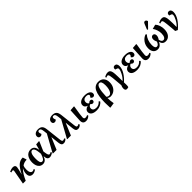

<svg xmlns="http://www.w3.org/2000/svg" viewBox="561 -2993 5409 5409"><g transform="rotate(-45 3265.5 -289.0)"><path d="M449.2 14.2Q317.9 14.2 320.8 -133.8Q320.8 -208 373 -310.1Q306.2 -241.7 261.7 -167Q217.3 -92.3 176.8 0H64.9Q142.1 -405.3 143.1 -426.8Q143.6 -448.2 137 -457Q130.4 -465.8 116.2 -465.8Q91.3 -465.8 58.1 -451.2L44.9 -490.2Q77.1 -506.3 116 -517.1Q154.8 -527.8 187 -527.8Q230.5 -527.8 253.9 -507.8Q277.3 -487.8 275.9 -448.2Q274.4 -411.1 222.2 -210L224.1 -209Q312.5 -384.8 392.1 -454.3Q471.7 -523.9 579.1 -522.9L615.2 -414.1L609.9 -400.9Q561 -401.9 513.7 -386.5Q466.3 -371.1 434.1 -342.8Q412.1 -294.4 412.1 -203.1Q410.6 -133.8 434.3 -92.3Q458 -50.8 504.9 -50.8Q531.7 -50.8 566.9 -75.2L584 -40Q556.2 -16.6 520.3 -1.2Q484.4 14.2 449.2 14.2Z M855.5 14.2Q793.9 14.2 750.7 -19.8Q707.5 -53.7 687.5 -108.9Q667.5 -164.1 667.5 -234.9Q667.5 -294.4 681.6 -346.7Q695.8 -398.9 723.1 -439.9Q750.5 -481 794.2 -504.9Q837.9 -528.8 892.6 -528.8Q924.8 -528.8 950.4 -520.5Q976.1 -512.2 999.3 -492.7Q1022.5 -473.1 1038.3 -436Q1054.2 -398.9 1061.5 -345.2H1062.5Q1079.6 -399.4 1108.4 -516.1L1221.7 -525.9L1235.8 -517.1Q1181.2 -382.8 1112.8 -233.9L1116.7 -199.2Q1127.4 -118.2 1142.1 -85Q1156.7 -51.8 1184.6 -51.8Q1210.9 -51.8 1245.6 -76.2L1260.7 -40Q1235.8 -19 1198.7 -2.4Q1161.6 14.2 1129.4 14.2Q1080.1 14.2 1053.5 -19.8Q1026.9 -53.7 1022.5 -131.8H1021.5Q972.7 14.2 855.5 14.2ZM889.6 -53.2Q927.7 -53.2 958.3 -95.9Q988.8 -138.7 1017.6 -231.9L1014.6 -272.9Q1004.4 -384.3 979.5 -433.1Q954.6 -481.9 911.6 -481.9Q876 -481.9 853 -446.3Q830.1 -410.6 821.3 -356.9Q812.5 -303.2 812.5 -231.9Q812.5 -139.6 831.1 -96.4Q849.6 -53.2 889.6 -53.2Z M1684.1 13.2Q1637.7 13.2 1615 -14.4Q1592.3 -42 1585 -109.9L1558.1 -356.9L1555.2 -354L1406.2 0H1269L1257.3 -8.8L1540 -522L1529.3 -617.2Q1522 -690.9 1504.2 -718Q1486.3 -745.1 1449.2 -745.1Q1425.8 -745.1 1414.1 -731.7Q1402.3 -718.3 1402.3 -696.8Q1402.3 -672.9 1416 -638.2L1423.3 -621.1Q1413.1 -607.4 1394 -597.2Q1375 -586.9 1352.1 -586.9Q1318.8 -586.9 1300 -606.9Q1281.2 -627 1281.2 -661.1Q1281.2 -715.8 1325.7 -749Q1370.1 -782.2 1443.4 -782.2Q1524.4 -782.2 1568.8 -741.9Q1613.3 -701.7 1625 -600.1L1678.2 -137.2Q1683.6 -92.8 1694.1 -75.4Q1704.6 -58.1 1727.1 -58.1Q1752.9 -58.1 1787.1 -80.1L1803.2 -46.9Q1780.8 -19.5 1749.8 -3.2Q1718.8 13.2 1684.1 13.2Z M2254.9 13.2Q2208.5 13.2 2185.8 -14.4Q2163.1 -42 2155.8 -109.9L2128.9 -356.9L2126 -354L1977.1 0H1839.8L1828.1 -8.8L2110.8 -522L2100.1 -617.2Q2092.8 -690.9 2075 -718Q2057.1 -745.1 2020 -745.1Q1996.6 -745.1 1984.9 -731.7Q1973.1 -718.3 1973.1 -696.8Q1973.1 -672.9 1986.8 -638.2L1994.1 -621.1Q1983.9 -607.4 1964.8 -597.2Q1945.8 -586.9 1922.9 -586.9Q1889.6 -586.9 1870.8 -606.9Q1852.1 -627 1852.1 -661.1Q1852.1 -715.8 1896.5 -749Q1940.9 -782.2 2014.2 -782.2Q2095.2 -782.2 2139.6 -741.9Q2184.1 -701.7 2195.8 -600.1L2249 -137.2Q2254.4 -92.8 2264.9 -75.4Q2275.4 -58.1 2297.9 -58.1Q2323.7 -58.1 2357.9 -80.1L2374 -46.9Q2351.6 -19.5 2320.6 -3.2Q2289.6 13.2 2254.9 13.2Z M2572.8 14.2Q2452.6 14.2 2452.6 -112.8Q2452.6 -134.3 2473.6 -511.2L2610.8 -522L2624 -513.2Q2570.8 -195.8 2570.8 -127Q2570.8 -96.7 2584.5 -80.8Q2598.1 -64.9 2631.8 -64.9Q2669.4 -64.9 2708 -85.9L2721.7 -51.8Q2687 -18.6 2651.6 -2.2Q2616.2 14.2 2572.8 14.2Z M3003.4 14.2Q2894 14.2 2836.7 -23.7Q2779.3 -61.5 2779.3 -129.9Q2779.3 -177.2 2813 -211.4Q2846.7 -245.6 2905.3 -257.8V-259.8Q2856.4 -275.9 2832.8 -303.5Q2809.1 -331.1 2809.6 -374Q2809.6 -444.8 2875.5 -486.3Q2941.4 -527.8 3045.4 -527.8Q3146.5 -527.8 3203.9 -491.9Q3261.2 -456.1 3260.3 -396Q3259.3 -362.8 3241 -343Q3222.7 -323.2 3191.4 -323.2Q3168 -323.2 3148.7 -336.9Q3129.4 -350.6 3120.1 -369.1Q3142.6 -397 3149.4 -408.4Q3156.2 -419.9 3156.2 -433.1Q3156.2 -454.1 3129.9 -468Q3103.5 -481.9 3060.5 -481.9Q3003.4 -481.9 2969.5 -452.1Q2935.5 -422.4 2935.5 -369.1Q2935.5 -337.4 2949.2 -313.5Q2962.9 -289.6 2986.3 -279.8Q3022.9 -317.9 3061.5 -317.9Q3086.9 -317.9 3102.8 -303.7Q3118.7 -289.6 3118.2 -265.1Q3118.2 -237.8 3100.6 -220.5Q3083 -203.1 3057.1 -203.1Q3021 -203.1 2985.4 -242.2Q2954.1 -229.5 2933.6 -204.6Q2913.1 -179.7 2913.1 -145Q2913.1 -98.1 2946.5 -72Q2980 -45.9 3038.1 -45.9Q3090.8 -45.9 3132.6 -65.9Q3174.3 -85.9 3212.4 -129.9L3241.2 -98.1Q3205.1 -45.9 3142.3 -15.9Q3079.6 14.2 3003.4 14.2Z M3475.1 207 3324.7 230 3314.9 225.1Q3309.1 130.9 3309.1 25.9Q3310.5 -257.3 3377.4 -392.6Q3444.3 -527.8 3590.8 -527.8Q3696.8 -527.8 3754.4 -463.1Q3812 -398.4 3812 -286.1Q3812 -200.7 3778.1 -132.1Q3744.1 -63.5 3683.8 -24.7Q3623.5 14.2 3548.8 14.2Q3495.6 14.2 3455.1 -22.9H3454.1Q3453.1 28.8 3459.2 95.2Q3465.3 161.6 3475.1 207ZM3536.1 -33.2Q3578.6 -33.2 3609.6 -73.2Q3640.6 -113.3 3654.8 -175Q3668.9 -236.8 3668.9 -311Q3668.9 -399.4 3648.4 -440.2Q3627.9 -481 3585.9 -481Q3523.9 -481 3492.9 -380.4Q3461.9 -279.8 3455.1 -68.8Q3490.7 -33.2 3536.1 -33.2Z M4019.5 189.9Q3957.5 189.9 3957.5 106Q3957.5 51.8 3984.9 1Q3976.1 -127 3957.5 -310.1Q3950.7 -376 3942.4 -409.7Q3934.1 -443.4 3924.1 -455.1Q3914.1 -466.8 3897 -466.8Q3872.1 -466.8 3840.8 -446.8L3824.7 -481.9Q3855.5 -501.5 3893.1 -514.6Q3930.7 -527.8 3960.9 -527.8Q4002 -527.8 4026.4 -512.9Q4050.8 -498 4065.7 -458.3Q4080.6 -418.5 4085 -347.2Q4091.8 -254.9 4091.8 -57.1Q4164.1 -123 4214.4 -218Q4264.6 -313 4264.6 -367.2Q4264.6 -388.7 4254.6 -400.1Q4244.6 -411.6 4218.8 -418.9L4174.8 -433.1Q4168.9 -476.6 4187 -502.2Q4205.1 -527.8 4243.7 -527.8Q4284.7 -527.8 4307.6 -498.5Q4330.6 -469.2 4330.6 -418Q4330.6 -313 4263.4 -202.4Q4196.3 -91.8 4092.8 -2.9Q4095.7 32.7 4095.7 86.9Q4095.7 151.9 4085.9 178.2Q4051.8 189.9 4019.5 189.9Z M4614.7 14.2Q4505.4 14.2 4448 -23.7Q4390.6 -61.5 4390.6 -129.9Q4390.6 -177.2 4424.3 -211.4Q4458 -245.6 4516.6 -257.8V-259.8Q4467.8 -275.9 4444.1 -303.5Q4420.4 -331.1 4420.9 -374Q4420.9 -444.8 4486.8 -486.3Q4552.7 -527.8 4656.7 -527.8Q4757.8 -527.8 4815.2 -491.9Q4872.6 -456.1 4871.6 -396Q4870.6 -362.8 4852.3 -343Q4834 -323.2 4802.7 -323.2Q4779.3 -323.2 4760 -336.9Q4740.7 -350.6 4731.4 -369.1Q4753.9 -397 4760.7 -408.4Q4767.6 -419.9 4767.6 -433.1Q4767.6 -454.1 4741.2 -468Q4714.8 -481.9 4671.9 -481.9Q4614.7 -481.9 4580.8 -452.1Q4546.9 -422.4 4546.9 -369.1Q4546.9 -337.4 4560.5 -313.5Q4574.2 -289.6 4597.7 -279.8Q4634.3 -317.9 4672.9 -317.9Q4698.2 -317.9 4714.1 -303.7Q4730 -289.6 4729.5 -265.1Q4729.5 -237.8 4711.9 -220.5Q4694.3 -203.1 4668.5 -203.1Q4632.3 -203.1 4596.7 -242.2Q4565.4 -229.5 4544.9 -204.6Q4524.4 -179.7 4524.4 -145Q4524.4 -98.1 4557.9 -72Q4591.3 -45.9 4649.4 -45.9Q4702.1 -45.9 4743.9 -65.9Q4785.6 -85.9 4823.7 -129.9L4852.5 -98.1Q4816.4 -45.9 4753.7 -15.9Q4690.9 14.2 4614.7 14.2Z M5054.2 14.2Q4934.1 14.2 4934.1 -112.8Q4934.1 -134.3 4955.1 -511.2L5092.3 -522L5105.5 -513.2Q5052.2 -195.8 5052.2 -127Q5052.2 -96.7 5065.9 -80.8Q5079.6 -64.9 5113.3 -64.9Q5150.9 -64.9 5189.5 -85.9L5203.1 -51.8Q5168.5 -18.6 5133.1 -2.2Q5097.7 14.2 5054.2 14.2Z M5790 -742.2 5628.9 -577.1 5601.1 -590.8 5668.9 -756.8Q5680.7 -784.7 5693.6 -796.4Q5706.5 -808.1 5727.1 -808.1Q5770.5 -808.1 5790 -753.9ZM5431.2 15.1Q5347.7 15.1 5300.3 -41Q5252.9 -97.2 5252.9 -193.8Q5252.9 -314.5 5315.9 -403.6Q5378.9 -492.7 5477.1 -528.8L5506.8 -505.9Q5452.6 -448.2 5421.9 -366.9Q5391.1 -285.6 5391.1 -191.9Q5391.1 -58.1 5463.9 -58.1Q5497.1 -58.1 5520.3 -83.5Q5543.5 -108.9 5563 -158.2Q5531.2 -225.6 5531.2 -272.9Q5531.2 -319.8 5552.2 -346.9Q5573.2 -374 5609.9 -374Q5642.6 -374 5662.4 -350.6Q5682.1 -327.1 5682.1 -286.1Q5682.1 -228 5633.8 -159.2Q5647.9 -104.5 5668.9 -81.3Q5689.9 -58.1 5722.2 -58.1Q5765.6 -58.1 5791.7 -103.3Q5817.9 -148.4 5817.9 -237.8Q5817.9 -303.2 5793.9 -373.5Q5770 -443.8 5731.9 -494.1L5857.9 -527.8L5872.1 -522Q5912.1 -476.1 5935.5 -407Q5959 -337.9 5959 -265.1Q5959 -130.9 5899.4 -57.9Q5839.8 15.1 5744.1 15.1Q5631.3 15.1 5598.1 -109.9H5595.2Q5576.7 -56.2 5533.2 -20.5Q5489.7 15.1 5431.2 15.1Z M6210 27.8 6137.2 -5.9Q6135.7 -32.2 6134 -56.2Q6132.3 -80.1 6131.1 -96.9Q6129.9 -113.8 6127.2 -142.1Q6124.5 -170.4 6123 -185.5Q6121.6 -200.7 6117.4 -243.2Q6113.3 -285.6 6110.8 -310.1Q6105 -375.5 6096.9 -409.7Q6088.9 -443.8 6078.4 -455.8Q6067.9 -467.8 6050.3 -467.8Q6026.4 -467.8 5994.1 -451.2L5978 -486.8Q6008.8 -504.4 6046.9 -516.1Q6085 -527.8 6115.2 -527.8Q6155.8 -527.8 6180.2 -512.9Q6204.6 -498 6219.5 -458.3Q6234.4 -418.5 6239.3 -347.2Q6246.6 -227.1 6245.1 -57.1Q6317.9 -122.6 6367.9 -217.5Q6418 -312.5 6418 -367.2Q6418 -388.7 6408 -400.1Q6397.9 -411.6 6372.1 -418.9L6328.1 -433.1Q6322.8 -476.6 6340.8 -502.2Q6358.9 -527.8 6397 -527.8Q6438.5 -527.8 6461.2 -498.5Q6483.9 -469.2 6483.9 -418Q6483.9 -310.5 6411.1 -196Q6338.4 -81.5 6210 27.8Z"/></g></svg>

Font: Literata SemiBold
Style: Italic
Weight: 650
Italic angle: -2.39999°
Designer: Latin by Veronika Burian and Jose Scaglione. Greek by Irene Vlachou. Cyrillic by Vera Evstafieva
Foundry: TypeTogether
Version: Version 3.021